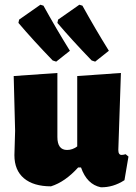

<svg xmlns="http://www.w3.org/2000/svg" viewBox="-20 -783 576 813"><path d="M276 -568 218 -522 203 -527Q120 -613 58 -686L61 -700L151 -763L164 -759Q217 -663 276 -568ZM441 -568 383 -522 368 -527Q285 -613 223 -686L226 -700L316 -763L329 -759Q382 -663 441 -568ZM196 6Q122 6 81.5 -28Q41 -62 41 -126L44 -229L38 -461L223 -474V-203Q223 -148 264 -148Q287 -148 307 -163V-461L492 -474L481 -148Q481 -127 495 -127Q502 -127 512 -130L524 -120L507 -20Q459 11 407 10Q348 -2 323 -74H311Q256 -13 196 6Z"/></svg>

Font: Alegreya Sans SC Black
Style: Regular
Weight: 900
Designer: Juan Pablo del Peral
Foundry: Huerta Tipografica
Version: Version 2.007